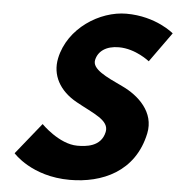

<svg xmlns="http://www.w3.org/2000/svg" viewBox="-57 -894 895 963"><g transform="rotate(5 390.0 -412.5)"><path d="M540.6 -840C407.6 -840 251 -742 218.6 -588C200.6 -502 242.4 -425 331.1 -376C418.8 -327 501.1 -300 488.5 -240C472.3 -163 393.4 -159 352.4 -159C260.4 -159 170 -252 170 -252L42.8 -94C42.8 -94 136.8 15 329.8 15C490.8 15 655.4 -54 696.8 -251C719.5 -359 634.9 -437 551.1 -476C465.5 -516 394.4 -549 404.1 -595C413.6 -640 453.7 -669 517.7 -669C602.7 -669 672.7 -612 672.7 -612L780.2 -762C780.2 -762 690.6 -840 540.6 -840Z"/></g></svg>

Font: Hussar
Style: BdOblTwo
Weight: 700
Foundry: Cannot Into Space Fonts
Version: Version 2.00